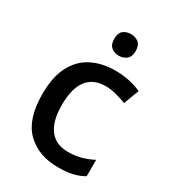

<svg xmlns="http://www.w3.org/2000/svg" viewBox="-183 -844 857 954"><g transform="rotate(30 245.5 -367.5)"><path d="M300 10Q188 10 120 -56.5Q52 -123 52 -267Q52 -366 85 -428.5Q118 -491 176 -520Q234 -549 308 -549Q354 -549 393.5 -540Q433 -531 459 -518L426 -431Q399 -441 367.5 -449.5Q336 -458 307 -458Q163 -458 163 -268Q163 -176 199 -128.5Q235 -81 304 -81Q348 -81 382.5 -91Q417 -101 447 -117V-23Q418 -6 384 2Q350 10 300 10ZM286 -745Q310 -745 328.5 -731Q347 -717 347 -683Q347 -650 328.5 -635.5Q310 -621 286 -621Q260 -621 242 -635.5Q224 -650 224 -683Q224 -717 242 -731Q260 -745 286 -745Z"/></g></svg>

Font: Noto Kufi Arabic Medium
Style: Regular
Weight: 500
Designer: Monotype Design Team, David Williams, Khaled Hosny
Foundry: Google LLC
Version: Version 2.109; ttfautohint (v1.8.4.7-5d5b)